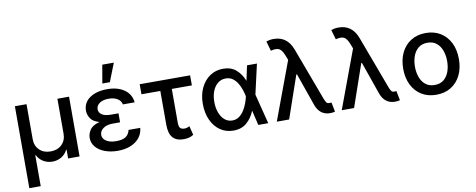

<svg xmlns="http://www.w3.org/2000/svg" viewBox="-77 -1151 4277 1726"><g transform="rotate(-10 2061.5 -287.5)"><path d="M71.4 202.4V-545.5H177.6V-226.2Q177.6 -165.1 216.3 -127.3Q255 -89.5 318.5 -89.5Q382.1 -89.5 420.8 -127.7Q459.5 -165.8 459.5 -226.2V-545.5H565.7V0H461.3V-79.9H457Q436.8 -39.1 399.7 -17.8Q362.6 3.6 318.5 3.6Q274.5 3.6 237.4 -17.8Q200.3 -39.1 179.7 -79.9H175.4V202.4Z M977.6 -284.8V-239H908.4Q856.9 -239 823.9 -215.7Q790.8 -192.5 790.8 -155.5Q790.8 -121.8 824.4 -100Q858 -78.1 915.8 -78.1Q972.3 -78.1 1002.1 -98Q1032 -117.9 1040.5 -158.4H1147.4Q1142.8 -105.8 1111.7 -68.2Q1080.6 -30.5 1030 -10.3Q979.4 9.9 915.5 9.9Q849.4 9.9 797.1 -9.6Q744.7 -29.1 714.3 -64.8Q683.9 -100.5 683.9 -148.1Q683.9 -185 707.7 -221.1Q731.5 -257.1 795.8 -273.8Q736.5 -290.5 715.2 -324.6Q693.9 -358.7 693.5 -393.1Q693.9 -468.8 755.3 -510.7Q816.8 -552.6 914.4 -552.6Q1008.9 -552.6 1069.4 -510.5Q1130 -468.4 1137.8 -393.1H1030.5Q1023.8 -426.8 992.7 -446.2Q961.6 -465.6 911.9 -465.6Q859.4 -465.6 829.2 -443.9Q799 -422.2 798.7 -389.2Q799 -358.3 826.5 -339.7Q854 -321 908.4 -321H977.6ZM881 -610.1 909.8 -777H1015.3L949.6 -610.1Z M1670.8 -545.5V-453.8H1487.6V-143.1Q1487.6 -115.4 1495.4 -102.6Q1503.2 -89.8 1515.1 -86.5Q1527 -83.1 1539.4 -83.1Q1553.6 -83.1 1565 -87.4Q1576.3 -91.6 1585.2 -95.9L1605.5 -14.2Q1581.7 1.1 1559.7 5.5Q1537.6 9.9 1512.4 9.9Q1449.6 9.9 1416.2 -27Q1382.8 -63.9 1382.8 -146.3V-453.8H1210.6V-545.5Z M1967.3 11.4Q1899.1 10.7 1847.7 -25.7Q1796.2 -62.1 1767.4 -126.1Q1738.6 -190 1738.6 -272.7Q1738.6 -355.1 1768.8 -418.1Q1799 -481.2 1851.7 -516.9Q1904.5 -552.6 1971.9 -552.6Q2044 -552.6 2089.8 -513.1Q2135.7 -473.7 2160.5 -410.5H2161.6L2190.3 -545.5H2280.9L2218.8 -272.7L2288 0H2197.1L2165.5 -133.2H2163.7Q2137.8 -70 2090.2 -28.9Q2042.6 12.1 1967.3 11.4ZM2132.1 -272.7 2131.7 -274.1Q2126.4 -300.4 2115.9 -332.7Q2105.5 -365.1 2087.9 -394.5Q2070.3 -424 2043.9 -443.2Q2017.4 -462.4 1980.1 -462.4Q1939.3 -462.4 1908.6 -438Q1877.8 -413.7 1860.6 -370.7Q1843.4 -327.8 1843.4 -272Q1843.4 -217 1859.9 -173.5Q1876.4 -130 1905.9 -104.9Q1935.4 -79.9 1974.8 -79.9Q2010.7 -79.9 2037.6 -99.4Q2064.6 -119 2083.5 -149.1Q2102.3 -179.3 2114.2 -212.2Q2126.1 -245 2131.7 -271.3Z M2850.1 7.8Q2806.1 7.8 2773.3 -16.5Q2740.4 -40.8 2722.7 -90.2L2618.6 -387.4H2612.6L2478.7 0H2366.1L2562.9 -529.5L2546.9 -570.7Q2526.3 -623.6 2500.7 -637.1Q2475.1 -650.6 2424.4 -637.4L2398.8 -725.9Q2409.1 -730.1 2427 -733.7Q2445 -737.2 2466.6 -737.2Q2589.8 -737.2 2637.1 -610.4L2816.4 -129.3Q2823.9 -109.7 2832.6 -96.2Q2841.3 -82.7 2861.9 -82.7Q2865.8 -82.7 2871.4 -83.3Q2877.1 -83.8 2880 -84.2L2897 2.1Q2875 8.5 2850.1 7.8Z M3442.8 7.8Q3398.8 7.8 3365.9 -16.5Q3333.1 -40.8 3315.3 -90.2L3211.3 -387.4H3205.3L3071.4 0H2958.8L3155.5 -529.5L3139.6 -570.7Q3119 -623.6 3093.4 -637.1Q3067.8 -650.6 3017 -637.4L2991.5 -725.9Q3001.8 -730.1 3019.7 -733.7Q3037.6 -737.2 3059.3 -737.2Q3182.5 -737.2 3229.8 -610.4L3409.1 -129.3Q3416.5 -109.7 3425.2 -96.2Q3433.9 -82.7 3454.5 -82.7Q3458.5 -82.7 3464.1 -83.3Q3469.8 -83.8 3472.7 -84.2L3489.7 2.1Q3467.7 8.5 3442.8 7.8Z M3821.7 11Q3745 11 3687.9 -24.1Q3630.7 -59.3 3599.1 -122.7Q3567.5 -186.1 3567.5 -270.2Q3567.5 -355.1 3599.1 -418.7Q3630.7 -482.2 3687.9 -517.4Q3745 -552.6 3821.7 -552.6Q3898.8 -552.6 3955.8 -517.4Q4012.8 -482.2 4044.4 -418.7Q4076 -355.1 4076 -270.2Q4076 -186.1 4044.4 -122.7Q4012.8 -59.3 3955.8 -24.1Q3898.8 11 3821.7 11ZM3822.1 -78.1Q3872.2 -78.1 3904.7 -104.4Q3937.1 -130.7 3952.9 -174.5Q3968.8 -218.4 3968.8 -270.6Q3968.8 -322.8 3952.9 -366.8Q3937.1 -410.9 3904.7 -437.3Q3872.2 -463.8 3822.1 -463.8Q3772 -463.8 3739.3 -437.3Q3706.7 -410.9 3690.7 -366.8Q3674.7 -322.8 3674.7 -270.6Q3674.7 -218.4 3690.7 -174.5Q3706.7 -130.7 3739.3 -104.4Q3772 -78.1 3822.1 -78.1Z"/></g></svg>

Font: Inter Zeller Medium
Style: Regular
Weight: 500
Designer: Rasmus Andersson; Joe Bland
Foundry: zeller
Version: Version 3.015;git-dec3a8cb1